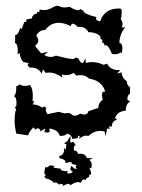

<svg xmlns="http://www.w3.org/2000/svg" viewBox="-20 -462 484 654"><path d="M249.5 11.2 251.5 4.4Q251.5 0.5 247.1 0.5L245.1 1L246.1 3.9Q246.1 10.7 226.1 10.7Q223.6 -4.4 207 -6.8Q204.1 1 183.6 1Q179.2 -19.5 147.9 -24.4L149.4 -17.1Q149.4 -10.3 141.6 -10.3L130.9 -12.2L134.3 -24.4L118.2 -14.6Q115.2 -24.9 109.4 -24.9Q105 -24.9 100.1 -20.5L94.7 -28.3Q82.5 -19 75.7 -1L35.6 -6.8Q29.8 -29.8 29.8 -51.3Q29.8 -75.2 34.7 -89.4L30.8 -96.7L35.6 -100.6L36.1 -112.3Q36.1 -130.9 29.3 -131.8V-137.7Q35.6 -141.1 35.6 -168.9Q42.5 -168.9 46.4 -174.8Q54.7 -169.4 64.5 -169.4Q75.7 -169.4 82 -172.9Q91.8 -160.2 91.8 -135.3L90.8 -118.2L96.7 -116.2L90.8 -106.4Q107.4 -106.4 124.5 -95.2L129.9 -99.6L137.2 -94.7L135.7 -88.9Q135.7 -82 141.6 -73.2L179.7 -81.1L200.2 -75.7L211.9 -77.1Q218.8 -77.1 223.9 -72.5Q229 -67.9 235.8 -67.9Q243.2 -67.9 253.4 -75.2Q259.8 -71.8 267.6 -71.8Q278.3 -71.8 281.2 -83L314.9 -94.7Q314.9 -111.8 329.6 -122.1L327.1 -138.7Q327.1 -149.9 334.5 -149.9L338.4 -149.4Q328.6 -187 283.2 -194.3Q271.5 -206.1 254.9 -206.1Q244.1 -206.1 240.7 -204.1L230.5 -213.9Q219.7 -206.1 205.1 -206.1L189.9 -208L192.4 -197.3Q170.4 -214.8 147.5 -214.8L135.3 -213.9L126.5 -226.1L122.1 -211.4Q109.4 -231.9 87.9 -231.9L82 -231.4L73.7 -239.3L77.6 -247.1L59.1 -251Q49.3 -260.7 46.9 -281.7L40 -276.4L40.5 -289.1Q40.5 -312.5 31.2 -315.4L31.7 -342.8Q42.5 -342.8 48.3 -366.2L54.2 -363.8L63 -387.7L66.9 -386.7Q69.8 -386.7 69.8 -391.1L69.3 -395.5L88.4 -399.4Q90.3 -413.1 107.4 -417L106 -422.4L110.8 -420.9Q114.7 -420.9 114.7 -425.8L114.3 -429.2L129.9 -427.7Q143.6 -427.7 156.5 -435.1Q169.4 -442.4 174.3 -442.4Q179.7 -442.4 184.8 -439.5Q189.9 -436.5 199.7 -436.5L217.8 -438.5Q236.3 -427.2 245.1 -427.2Q251 -427.2 253.4 -431.2L264.2 -425.3Q264.2 -414.6 308.6 -403.8L307.1 -398.4Q307.1 -391.1 321.3 -389.6Q335.9 -433.1 384.8 -433.1Q393.1 -433.1 393.8 -429Q394.5 -424.8 394.5 -419.4Q394.5 -404.8 391.1 -397.5Q397.5 -388.2 397.5 -379.4Q397.5 -373 394 -368.2L406.2 -369.1Q386.7 -343.8 386.7 -315.4Q397 -315.4 397 -297.4L395.5 -282.2L389.2 -283.2Q383.8 -277.3 372.6 -277.3L361.3 -278.3Q349.6 -308.1 339.8 -308.1L335.9 -306.6Q335.9 -316.4 327.6 -317.4L328.6 -323.7Q328.6 -328.1 326.2 -328.1L323.2 -327.1L321.3 -338.9Q306.2 -352.5 281.2 -352.5Q272 -370.6 250.5 -370.6L245.1 -370.1Q233.9 -381.3 228 -381.3Q222.2 -381.3 221.7 -372.6Q198.7 -384.3 180.2 -384.3Q152.8 -384.3 133.8 -359.9Q113.8 -359.9 103.5 -340.8Q110.4 -331.1 110.4 -324.2Q110.4 -314 99.1 -305.7L120.1 -280.3L143.1 -285.6L130.9 -274.4Q141.6 -268.1 152.8 -268.1Q161.1 -268.1 170.9 -272.5Q214.4 -261.2 225.6 -261.2Q236.3 -261.2 237.3 -266.6L247.1 -262.7Q253.9 -247.1 262.7 -247.1L271 -262.7L272.5 -247.1Q278.8 -250.5 292 -250.5Q314 -250.5 332.5 -241.2L344.7 -245.1Q356.9 -223.1 383.8 -223.1L390.1 -223.6L378.9 -211.9L394.5 -215.3Q394.5 -197.8 412.1 -184.6Q412.1 -171.4 422.9 -165V-143.6L415.5 -136.2L413.6 -122.1L423.3 -116.7Q408.2 -107.4 408.2 -85Q378.4 -82.5 372.1 -59.6L378.9 -53.7Q361.3 -51.3 360.8 -30.3L351.1 -32.2L354 -22.9L344.7 -24.4L339.8 2.4L335.9 -14.6L322.3 -16.1Q299.8 -16.1 281.2 1L273.9 0Q262.2 0 249.5 11.2ZM193.4 171.4 193.8 165 181.2 164.1 183.6 169.4 172.9 160.2 161.6 159.7Q157.2 150.4 135.3 145.5L130.9 138.2L136.2 134.3Q136.2 132.8 133.5 131.8Q130.9 130.9 130.9 125L134.3 106.4L137.7 108.4Q142.1 108.4 150.9 101.1L165.5 103.5L161.6 108.9L187.5 112.8L187 114.7Q187 121.1 210.9 121.1L208.5 128.4L215.3 128.9Q223.6 128.9 228 123Q219.7 118.7 219.7 112.8Q219.7 108.4 224.1 103Q231.9 113.3 237.8 113.3L241.7 112.3L237.8 107.4L239.3 102.1Q239.3 99.6 236.8 99.1Q234.4 98.6 231.2 98.1Q228 97.7 225.6 96.4Q223.1 95.2 223.1 89.4L202.1 93.3L203.1 89.4Q203.1 81.1 182.6 76.7L181.6 69.8Q198.2 66.4 198.2 47.9L197.8 42L204.1 47.9L206.1 29.3L198.2 26.4L210 18.1L219.7 0V24.4L229.5 20.5L238.3 33.2L233.4 34.2L231 42L232.4 50.8L240.7 52.7L247.6 62.5L254.4 61.5Q270.5 61.5 275.9 76.2L297.9 77.1L283.7 82.5Q292.5 88.4 292.5 100.6L291 111.3L284.7 109.9L290.5 126Q290.5 133.8 287.6 133.8L284.2 132.3L283.7 140.1L272.5 147L272.9 151.9L266.1 148.9Q259.3 148.9 255.9 160.6L246.6 158.2Q235.4 158.2 220.7 168.5Q214.4 163.6 210.9 163.6Z"/></svg>

Font: Truetypewriter PolyglOTT
Style: Regular
Weight: 400
Designer: Sergey Beatoff a.k.a. Sam_T
Version: Version 3.76